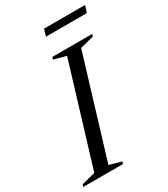

<svg xmlns="http://www.w3.org/2000/svg" viewBox="-235 -946 914 1042"><g transform="rotate(-30 222.0 -425.0)"><path d="M250.5 -660 174 -681 178.5 -695H428L423.5 -681L338 -659L148.5 -35L224 -14L220 0H-29L-25 -14L60.5 -36ZM203 -807.5 216 -850.5H473L459.5 -807.5Z"/></g></svg>

Font: Newsreader 48pt
Style: Italic
Weight: 400
Italic angle: -17°
Version: Version 1.003